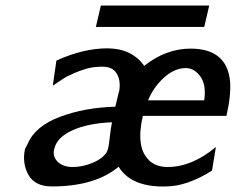

<svg xmlns="http://www.w3.org/2000/svg" viewBox="-20 -662 849 691"><path d="M325 -565 343 -642H733L715 -565ZM70 -126Q77 -140 79 -143Q106 -208 195.5 -241.5Q285 -275 395 -278L407 -328Q408 -330 409 -334.5Q410 -339 410 -341Q414 -376 399 -399Q384 -422 349 -422Q317 -422 292 -415Q268 -408 248.5 -399.5Q229 -391 220.5 -386.5Q212 -382 194.5 -370Q177 -358 170 -354L183 -444Q280 -488 366 -488Q454 -488 499 -425Q577 -487 666 -487Q796 -487 808 -370Q812 -319 795 -245H494Q468 -131 516 -86H515Q541 -61 583 -61Q671 -61 757 -133L743 -48Q653 9 576 9H551Q447 4 407 -62Q322 9 167 9Q106 9 82.5 -32.5Q59 -74 70 -126ZM176 -128Q175 -127 174.5 -124.5Q174 -122 174 -121Q170 -96 189 -78.5Q208 -61 242 -61Q278 -61 314.5 -76.5Q351 -92 365 -116Q369 -126 371 -137Q373 -148 375.5 -172Q378 -196 383 -222Q294 -218 239.5 -192.5Q185 -167 176 -128ZM513 -301H715Q723 -357 701 -387Q679 -417 649 -417Q608 -417 570 -382.5Q532 -348 513 -301Z"/></svg>

Font: Coval
Style: Medium Italic
Weight: 500
Foundry: Context Ltd
Version: Version 001.000